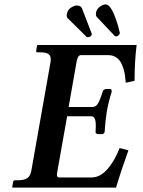

<svg xmlns="http://www.w3.org/2000/svg" viewBox="-20 -850 649 870"><path d="M37.1 0 35.2 -2 39.1 -23.9Q40.5 -33.2 47.9 -33.2H61Q90.3 -33.2 104 -43Q117.7 -52.7 122.1 -77.1L209 -568.8Q210 -574.2 210 -581.1Q210 -598.1 199.2 -605.5Q188.5 -612.8 164.1 -612.8H149.9Q142.6 -612.8 144 -621.1L147.9 -644L150.9 -646H599.1Q589.8 -572.3 589.8 -483.9L549.8 -475.1Q548.3 -493.7 546.4 -508.1Q544.4 -522.5 538.8 -540.8Q533.2 -559.1 525.4 -571Q517.6 -583 503.7 -591.6Q489.7 -600.1 471.2 -600.1H346.2Q332.5 -600.1 327.1 -570.8L291 -365.2H398.9Q415 -365.2 424.6 -382.1Q434.1 -398.9 445.8 -436Q445.8 -439.5 450.9 -443.1Q456.1 -446.8 462.9 -446.8H482.9L486.8 -437Q470.7 -384.3 463.9 -344.2Q457 -301.8 454.1 -251L446.8 -242.2H426.8Q419.9 -242.2 416 -245.4Q412.1 -248.5 413.1 -252Q414.1 -262.2 414.1 -279.8Q414.1 -301.8 409.4 -312.5Q404.8 -323.2 392.1 -323.2H284.2L240.2 -75.2Q237.8 -63 237.8 -59.1Q237.8 -45.9 248 -45.9H395Q433.1 -45.9 466.1 -82.8Q499 -119.6 522 -179.2L562 -168.9Q528.3 -76.2 505.9 0ZM300.8 -814.9Q317.4 -825.2 326.2 -825.2Q345.7 -825.2 351.1 -813L395 -699.2Q395 -698.7 395.5 -697.5Q396 -696.3 396 -695.8Q396 -690.9 389.2 -684.1Q380.4 -681.2 378.9 -681.2Q374 -681.2 372.1 -683.1L287.1 -767.1Q282.2 -772 282.2 -779.8Q282.2 -781.2 282.7 -783.7Q283.2 -786.1 283.2 -787.1Q286.6 -805.2 300.8 -814.9ZM434.1 -820.8Q448.7 -830.1 459 -830.1Q468.8 -830.1 479 -816.9Q489.3 -803.7 496.8 -784.9Q504.4 -766.1 510.5 -747.3Q516.6 -728.5 519.5 -715.3L522.9 -702.1V-699.2Q521.5 -692.9 515.1 -688Q509.3 -685.1 506.8 -685.1Q502 -685.1 500 -687L418.9 -772.9Q413.1 -778.8 415 -792Q418 -810.1 434.1 -820.8Z"/></svg>

Font: Linux Libertine
Style: Bold Italic
Weight: 700
Italic angle: -11.5°
Designer: Philipp H. Poll
Foundry: Philipp H. Poll
Version: Version 4.0.5